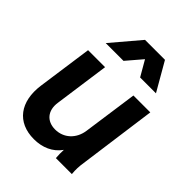

<svg xmlns="http://www.w3.org/2000/svg" viewBox="-230 -924 1054 1054"><g transform="rotate(45 297.0 -396.5)"><path d="M223 12C288 12 345 -12 381 -63C380 -42 380 -23 382 0H506C503 -33 504 -57 509 -89L571 -544H440L395 -225C385 -154 333 -108 268 -108C203 -108 165 -153 175 -222L220 -544H88L43 -224C23 -81 92 12 223 12ZM129 -640H267L344 -730L396 -640H519L424 -805H269Z"/></g></svg>

Font: Mluvka Bold
Style: Italic
Weight: 700
Italic angle: -8°
Designer: Modified by Jiří Krblich, Original typeface by Gumpita Rahayu
Foundry: Gumpita Rahayu & Jiří Krblich
Version: Version 2.000;Glyphs 3.1.1 (3134)